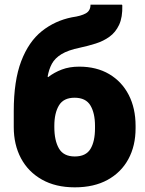

<svg xmlns="http://www.w3.org/2000/svg" viewBox="-20 -781 614 811"><path d="M295.9 10.3Q214.8 10.3 157 -22.5Q99.1 -55.2 68.6 -112.5Q38.1 -169.9 38.1 -244.1V-311.5Q38.1 -439.9 69.6 -522.5Q101.1 -605 156.7 -649.4Q212.4 -693.8 284.2 -708Q322.8 -713.4 342.5 -724.6Q362.3 -735.8 362.3 -761.2H495.1L496.6 -758.3Q498 -708 483.2 -676.3Q468.3 -644.5 442.6 -626Q417 -607.4 384.5 -597.2Q352.1 -586.9 317.9 -579.6Q267.6 -569.3 239.7 -552.2Q211.9 -535.2 199.2 -511.7Q186.5 -488.3 181.2 -457.5L183.1 -455.1Q209 -475.1 241.2 -487.3Q273.4 -499.5 314.5 -499.5Q387.7 -499.5 441.2 -468Q494.6 -436.5 523.7 -380.1Q552.7 -323.7 552.7 -249.5V-239.3Q552.7 -165 522.2 -108.9Q491.7 -52.7 434.3 -21.2Q377 10.3 295.9 10.3ZM295.9 -120.1Q342.8 -120.1 362.1 -151.9Q381.3 -183.6 381.3 -239.3V-249.5Q381.3 -303.2 361.8 -335.7Q342.3 -368.2 294.9 -368.2Q248.5 -368.2 229 -335.7Q209.5 -303.2 209.5 -249.5V-244.1Q209.5 -187.5 229 -153.8Q248.5 -120.1 295.9 -120.1Z"/></svg>

Font: Roboto Slab Black
Style: Regular
Weight: 900
Designer: Google
Version: Version 2.000; ttfautohint (v1.8.1.43-b0c9)